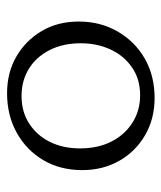

<svg xmlns="http://www.w3.org/2000/svg" viewBox="24 -484 468 557"><g transform="rotate(-90 258.5 -206.0)"><path d="M252 8Q192 8 144.5 -19.5Q97 -47 70 -94.5Q43 -142 43 -202Q43 -266 72 -315Q101 -364 151.5 -392Q202 -420 266 -420Q326 -420 372.5 -393Q419 -366 446.5 -319.5Q474 -273 474 -212Q474 -149 445 -99Q416 -49 366.5 -20.5Q317 8 252 8ZM260 -34Q307 -34 341 -57.5Q375 -81 393 -120Q411 -159 411 -206Q411 -258 391 -297Q371 -336 336.5 -357Q302 -378 258 -378Q212 -378 177.5 -355.5Q143 -333 124.5 -295Q106 -257 106 -208Q106 -156 126 -117Q146 -78 181 -56Q216 -34 260 -34Z"/></g></svg>

Font: Ysabeau Office Light
Style: Regular
Weight: 300
Designer: Christian Thalmann (Catharsis Fonts)
Version: Version 2.001;gftools[0.9.30]; featfreeze: tnum,lnum,ss02